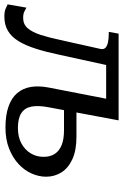

<svg xmlns="http://www.w3.org/2000/svg" viewBox="128 -686 563 879"><g transform="rotate(90 409.5 -246.5)"><path d="M153 -241Q142 -189 129.5 -150.5Q117 -112 99 -91.5Q81 -71 52 -71Q32 -71 21 -77.5Q10 -84 5 -86L-10 0Q-2 4 10.5 9.5Q23 15 46 15Q84 15 111.5 -1.5Q139 -18 158.5 -50Q178 -82 193 -129Q208 -176 221 -238L280 -508H124L116 -463H122Q146 -463 163 -459.5Q180 -456 188.5 -448Q197 -440 194 -425ZM231 -451H439L451 -508H241ZM554 10Q608 10 650 -6.5Q692 -23 721 -50Q750 -77 764.5 -110Q779 -143 779 -176Q779 -215 759 -246.5Q739 -278 698.5 -296.5Q658 -315 596 -315H440L430 -258H567Q607 -258 633.5 -247.5Q660 -237 674 -216.5Q688 -196 688 -164Q688 -132 672 -105.5Q656 -79 626.5 -63Q597 -47 556 -47Q512 -47 488 -62.5Q464 -78 458 -109Q452 -140 461 -187L521 -508H433L371 -189Q362 -143 368 -106.5Q374 -70 396 -44Q418 -18 457.5 -4Q497 10 554 10Z"/></g></svg>

Font: Roboto Serif 20pt
Style: Italic
Weight: 400
Italic angle: -10°
Designer: Greg Gazdowicz
Foundry: Commercial Type
Version: Version 1.008